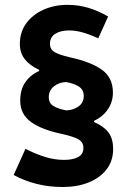

<svg xmlns="http://www.w3.org/2000/svg" viewBox="-20 -747 530 788"><path d="M365.7 -246.1Q404.3 -230 424.3 -204.6Q444.3 -179.2 444.3 -134.8Q444.3 -86.9 417.5 -52Q390.6 -17.1 344 1.7Q297.4 20.5 237.8 20.5Q180.7 20.5 130.4 7.8Q80.1 -4.9 36.1 -28.8L84.5 -136.2Q126.5 -114.7 165.3 -102.8Q204.1 -90.8 242.7 -90.8Q279.3 -90.8 300.8 -102.5Q322.3 -114.3 322.3 -139.6Q322.3 -164.6 300.3 -176Q278.3 -187.5 236.3 -196.8Q152.8 -213.9 107.9 -245.8Q63 -277.8 63 -334Q63 -378.9 83.7 -409.2Q104.5 -439.5 140.6 -455.6V-460.4Q103 -477.5 82.3 -503.4Q61.5 -529.3 61.5 -566.4Q61.5 -615.2 87.6 -651.1Q113.8 -687 158.2 -707Q202.6 -727.1 257.3 -727.1Q302.2 -727.1 343.5 -714.6Q384.8 -702.1 423.8 -679.2L383.3 -589.8Q351.6 -604.5 321.5 -613.3Q291.5 -622.1 263.2 -622.1Q229 -622.1 207 -608.4Q185.1 -594.7 185.1 -567.4Q185.1 -544.4 204.1 -533.2Q223.1 -522 265.1 -512.2Q351.6 -493.7 397.5 -461.2Q443.4 -428.7 443.4 -367.2Q443.4 -327.6 422.1 -297.4Q400.9 -267.1 365.7 -251ZM252.4 -293.9Q282.7 -295.4 303.2 -310.8Q323.7 -326.2 323.7 -353Q323.7 -378.9 303.5 -391.8Q283.2 -404.8 251.5 -410.2Q223.1 -409.7 201.7 -392.8Q180.2 -376 180.2 -348.1Q180.2 -323.2 200 -311.5Q219.7 -299.8 252.4 -293.9Z"/></svg>

Font: Estedad-FD Bold
Style: Regular
Weight: 700
Designer: Amin Abedi
Version: Version 7.3